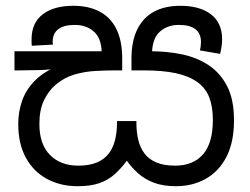

<svg xmlns="http://www.w3.org/2000/svg" viewBox="-20 -632 864 663"><path d="M588 11Q543 11 511.5 -1Q480 -13 457.5 -33Q435 -53 418 -77Q398 -50 375.5 -30Q353 -10 323 0.5Q293 11 248 11Q189 11 142.5 -14Q96 -39 69.5 -87Q43 -135 43 -204Q43 -246 56.5 -284.5Q70 -323 101.5 -354.5Q133 -386 185 -406L187 -397Q153 -391 116 -390Q79 -389 50 -389H30V-455H331Q329 -502 303 -524Q277 -546 238 -546Q200 -546 181 -531Q162 -516 162 -489Q162 -487 162 -484Q162 -481 163 -478L90 -474Q89 -479 89 -485.5Q89 -492 89 -496Q89 -553 127.5 -582.5Q166 -612 233 -612Q287 -612 325 -591.5Q363 -571 382.5 -530.5Q402 -490 402 -430V-389H382Q347 -389 310 -387Q273 -385 238 -375Q203 -365 173 -340Q147 -318 131.5 -285Q116 -252 116 -204Q116 -134 152.5 -97Q189 -60 250 -60Q288 -60 313.5 -70.5Q339 -81 354.5 -100.5Q370 -120 377 -147.5Q384 -175 384 -208V-214H451V-208Q451 -176 457.5 -149Q464 -122 479 -102Q494 -82 520 -71Q546 -60 585 -60Q647 -60 681 -99Q715 -138 715 -218Q715 -264 702.5 -296Q690 -328 661 -349Q631 -370 586 -379.5Q541 -389 475 -389H434V-430Q434 -490 454 -530.5Q474 -571 511.5 -591.5Q549 -612 603 -612Q670 -612 708.5 -582.5Q747 -553 747 -496Q747 -483 745 -470.5Q743 -458 740 -446L670 -458Q672 -463 673 -472.5Q674 -482 674 -487Q674 -516 655 -531Q636 -546 598 -546Q559 -546 533 -523.5Q507 -501 505 -452L486 -455H501Q556 -455 607.5 -444.5Q659 -434 699.5 -407.5Q740 -381 764 -335Q788 -289 788 -217Q788 -140 761.5 -89.5Q735 -39 689.5 -14Q644 11 588 11Z"/></svg>

Font: lsinhala25
Style: Book
Weight: 400
Designer: Jelle Bosma - Monotype Design Team
Foundry: Monotype Imaging Inc.
Version: Version 2.003